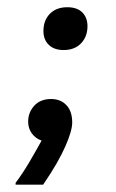

<svg xmlns="http://www.w3.org/2000/svg" viewBox="-20 -453 315 523"><path d="M153.3 -316.7Q127.5 -316.7 112.9 -330.8Q98.3 -345 98.3 -368.3Q98.3 -397.5 115.8 -415.4Q133.3 -433.3 163.3 -433.3Q190 -433.3 204.2 -419.2Q218.3 -405 218.3 -381.7Q218.3 -353.3 200.8 -335Q183.3 -316.7 153.3 -316.7ZM22.5 50V45Q40.8 20.8 58.3 -8.7Q75.8 -38.3 93.3 -70Q76.7 -75.8 66.7 -89.6Q56.7 -103.3 56.7 -121.7Q56.7 -146.7 73.3 -165Q90 -183.3 119.2 -183.3Q145 -183.3 160.8 -166.7Q176.7 -150 176.7 -119.2Q176.7 -108.3 172.1 -92.1Q167.5 -75.8 158.3 -55Q149.2 -34.2 134.2 -7.9Q119.2 18.3 97.5 50Z"/></svg>

Font: Familjen Grotesk
Style: Italic
Weight: 400
Italic angle: -9.46201°
Designer: Anders Wikstroem, Jonas Baeckman, Matilda Gysing, Kristian Moeller
Foundry: Familjen STHLM AB
Version: Version 2.000